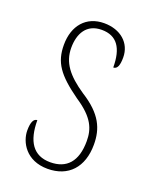

<svg xmlns="http://www.w3.org/2000/svg" viewBox="-110 -604 536 677"><g transform="rotate(20 157.5 -265.5)"><path d="M151 10C229 10 276 -41 276 -126C276 -185 256 -234 178 -283C114 -326 84 -365 84 -420C84 -473 107 -516 164 -516C221 -516 247 -478 247 -405C262 -405 268 -421 268 -450C268 -504 226 -541 164 -541C97 -541 56 -493 56 -421C56 -355 83 -317 164 -259C234 -213 248 -174 248 -129C248 -52 213 -15 152 -15C88 -15 59 -60 59 -139C46 -139 38 -125 38 -93C38 -50 70 10 151 10Z"/></g></svg>

Font: Noto Serif Sinhala ExtraCondensed Thin
Style: Regular
Weight: 100
Width: 2
Designer: Jelle Bosma - Monotype Design Team
Foundry: Monotype Imaging Inc.
Version: Version 2.007